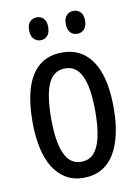

<svg xmlns="http://www.w3.org/2000/svg" viewBox="-83 -774 611 841"><g transform="rotate(-10 222.5 -354.0)"><path d="M403 -269Q403 -206 392 -155Q381 -104 359 -67Q337 -30 302.5 -10Q268 10 221 10Q176 10 142.5 -10Q109 -30 86.5 -66.5Q64 -103 53 -154.5Q42 -206 42 -269Q42 -358 61.5 -420Q81 -482 121 -514.5Q161 -547 223 -547Q280 -547 320.5 -515.5Q361 -484 382 -422.5Q403 -361 403 -269ZM125 -269Q125 -201 135.5 -154.5Q146 -108 167.5 -84.5Q189 -61 223 -61Q257 -61 278.5 -84Q300 -107 310.5 -153.5Q321 -200 321 -269Q321 -338 310.5 -384Q300 -430 278.5 -453Q257 -476 223 -476Q171 -476 148 -424.5Q125 -373 125 -269ZM97 -668Q97 -694 109.5 -706Q122 -718 140 -718Q158 -718 170 -705.5Q182 -693 182 -668Q182 -642 170 -629Q158 -616 140 -616Q122 -616 109.5 -629Q97 -642 97 -668ZM260 -668Q260 -694 272.5 -706Q285 -718 303 -718Q321 -718 333.5 -705.5Q346 -693 346 -668Q346 -642 333.5 -629Q321 -616 303 -616Q284 -616 272 -629Q260 -642 260 -668Z"/></g></svg>

Font: Noto Sans Devanagari ExtraCondensed
Style: Regular
Weight: 400
Width: 2
Designer: Jelle Bosma - Monotype Design Team
Foundry: Monotype Imaging Inc.
Version: Version 2.006